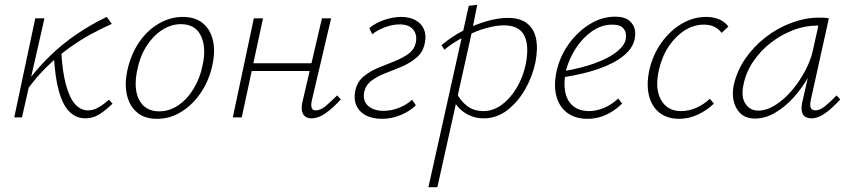

<svg xmlns="http://www.w3.org/2000/svg" viewBox="-20 -486 3526 795"><path d="M93 -115 76 -125Q128 -197 184 -251.5Q240 -306 300.5 -346.5Q361 -387 422 -416L443 -387Q400 -368 355 -343.5Q310 -319 264.5 -286Q219 -253 175.5 -211Q132 -169 93 -115ZM39 0 126 -410H164L71 0ZM333 4Q296 4 268.5 -22.5Q241 -49 224.5 -106Q208 -163 203 -255L233 -281Q238 -189 253.5 -133.5Q269 -78 292 -53.5Q315 -29 344 -29Q364 -29 381.5 -38Q399 -47 411.5 -57Q424 -67 431 -73L446 -57Q421 -32 393.5 -14Q366 4 333 4Z M630 6Q579 6 548 -20Q517 -46 506 -91Q495 -136 507 -193Q521 -259 555 -309.5Q589 -360 637 -388Q685 -416 737 -416Q787 -416 818.5 -391Q850 -366 861 -321.5Q872 -277 860 -219Q847 -156 813.5 -105Q780 -54 732.5 -24Q685 6 630 6ZM639 -25Q682 -25 719 -50.5Q756 -76 782.5 -120Q809 -164 819 -217Q835 -289 812 -337.5Q789 -386 729 -386Q689 -386 652 -362.5Q615 -339 587.5 -296.5Q560 -254 548 -195Q532 -117 557 -71Q582 -25 639 -25Z M1270 4Q1255 4 1244.5 -3Q1234 -10 1230.5 -26Q1227 -42 1233 -67L1313 -410H1351L1271 -69Q1267 -51 1270.5 -40Q1274 -29 1287 -29Q1307 -29 1328 -46.5Q1349 -64 1376 -91L1391 -74Q1358 -38 1328 -17Q1298 4 1270 4ZM944 0 1031 -410H1069L981 0ZM1002 -192 1008 -224H1293L1286 -192Z M1562 6Q1522 6 1494.5 -8.5Q1467 -23 1455.5 -49.5Q1444 -76 1451 -110Q1459 -147 1484.5 -168.5Q1510 -190 1544.5 -204.5Q1579 -219 1612.5 -232Q1646 -245 1671 -263Q1696 -281 1702 -311Q1708 -344 1690 -364.5Q1672 -385 1634 -385Q1607 -385 1576 -374Q1545 -363 1521 -344L1509 -370Q1538 -393 1574 -404.5Q1610 -416 1640 -416Q1676 -416 1700.5 -402.5Q1725 -389 1735.5 -364.5Q1746 -340 1739 -308Q1732 -271 1706 -248.5Q1680 -226 1646.5 -211.5Q1613 -197 1578.5 -184Q1544 -171 1519.5 -153Q1495 -135 1488 -105Q1481 -69 1504 -48Q1527 -27 1569 -27Q1600 -27 1632 -39.5Q1664 -52 1686 -73L1702 -50Q1678 -26 1640 -10Q1602 6 1562 6Z M1754 289 1921 -462 1956 -466 1933 -350 1791 289ZM1983 4Q1951 4 1924.5 -8Q1898 -20 1879.5 -40Q1861 -60 1852 -86L1870 -103Q1885 -70 1913 -48Q1941 -26 1982 -26Q2021 -26 2056 -51Q2091 -76 2118 -120Q2145 -164 2157 -220Q2172 -298 2150.5 -339.5Q2129 -381 2067 -381Q2043 -381 2013 -374.5Q1983 -368 1950 -355Q1917 -342 1883.5 -323.5Q1850 -305 1820 -280L1808 -299Q1852 -336 1901.5 -361Q1951 -386 1998 -399Q2045 -412 2082 -412Q2133 -412 2162 -389.5Q2191 -367 2199.5 -326Q2208 -285 2197 -228Q2184 -167 2153.5 -114.5Q2123 -62 2079.5 -29Q2036 4 1983 4Z M2412 6Q2362 6 2328.5 -19Q2295 -44 2283.5 -89Q2272 -134 2285 -193Q2299 -254 2335.5 -304.5Q2372 -355 2422 -386Q2472 -417 2527 -417Q2564 -417 2583 -402.5Q2602 -388 2607.5 -367.5Q2613 -347 2608 -325Q2601 -287 2562.5 -255.5Q2524 -224 2460.5 -201.5Q2397 -179 2311 -166L2312 -191Q2388 -204 2444 -224.5Q2500 -245 2532.5 -270.5Q2565 -296 2571 -323Q2573 -334 2571 -348Q2569 -362 2556.5 -373Q2544 -384 2515 -384Q2471 -384 2432 -357Q2393 -330 2365 -287Q2337 -244 2324 -196Q2313 -145 2320 -107Q2327 -69 2352.5 -47.5Q2378 -26 2420 -26Q2447 -26 2478 -38Q2509 -50 2540 -78L2556 -57Q2534 -36 2510 -21.5Q2486 -7 2461.5 -0.5Q2437 6 2412 6Z M2792 6Q2743 6 2711 -19Q2679 -44 2667.5 -89Q2656 -134 2668 -193Q2682 -257 2717.5 -307.5Q2753 -358 2801.5 -387Q2850 -416 2904 -416Q2933 -416 2956.5 -406.5Q2980 -397 2996 -376L2968 -350Q2956 -366 2938 -375Q2920 -384 2894 -384Q2852 -384 2814 -359.5Q2776 -335 2748 -292.5Q2720 -250 2708 -195Q2691 -119 2717 -72.5Q2743 -26 2800 -26Q2833 -26 2864 -40Q2895 -54 2919 -77L2936 -57Q2907 -29 2869.5 -11.5Q2832 6 2792 6Z M3106 5Q3054 5 3030.5 -36Q3007 -77 3018 -133Q3031 -192 3066 -243Q3101 -294 3151 -332.5Q3201 -371 3258.5 -392Q3316 -413 3372 -413Q3384 -413 3394 -412.5Q3404 -412 3412 -410L3337 -71Q3328 -29 3356 -29Q3375 -29 3396.5 -46.5Q3418 -64 3444 -91L3459 -74Q3425 -37 3396 -16.5Q3367 4 3340 4Q3324 4 3313.5 -3Q3303 -10 3300 -25Q3297 -40 3302 -63L3343 -243L3370 -277Q3359 -226 3332 -176Q3305 -126 3268.5 -85Q3232 -44 3190 -19.5Q3148 5 3106 5ZM3120 -28Q3154 -28 3190.5 -51Q3227 -74 3258.5 -111Q3290 -148 3313.5 -192Q3337 -236 3346 -278L3372 -395L3392 -378Q3387 -379 3378 -379.5Q3369 -380 3361 -380Q3314 -380 3265 -361.5Q3216 -343 3173 -310Q3130 -277 3099 -231.5Q3068 -186 3058 -133Q3048 -85 3066.5 -56.5Q3085 -28 3120 -28Z"/></svg>

Font: Ysabeau Office ExtraLight
Style: Italic
Weight: 250
Italic angle: -12°
Designer: Christian Thalmann (Catharsis Fonts)
Version: Version 2.001;gftools[0.9.30]; featfreeze: tnum,lnum,ss02